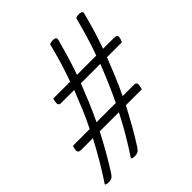

<svg xmlns="http://www.w3.org/2000/svg" viewBox="-200 -857 1014 1014"><g transform="rotate(-45 307.0 -350.0)"><path d="M35 -250H160Q186 -302 207.5 -353.5Q229 -405 248 -454H149Q136 -454 133.5 -464Q131 -474 135 -490Q136 -492 136.5 -495Q137 -498 138 -500H264Q285 -558 301 -612Q317 -666 329 -715Q342 -720 354 -720Q361 -720 370 -717Q379 -714 376 -700Q365 -658 350 -607.5Q335 -557 315 -500H459Q480 -558 496 -612.5Q512 -667 524 -715Q537 -720 549 -720Q556 -720 565 -717Q574 -714 571 -700Q560 -658 545 -607.5Q530 -557 510 -500H589Q605 -500 610 -495Q615 -491 614 -484.5Q613 -478 611 -470Q607 -459 604 -454H493Q474 -405 452.5 -353.5Q431 -302 406 -250H492Q506 -250 508 -240.5Q510 -231 506 -214Q505 -212 504.5 -209Q504 -206 503 -204H384Q358 -154 329.5 -103.5Q301 -53 270 -5Q259 11 250.5 15.5Q242 20 228 20Q213 20 204 14Q240 -40 272 -94.5Q304 -149 332 -204H189Q163 -154 134.5 -103.5Q106 -53 75 -5Q64 11 55.5 15.5Q47 20 33 20Q18 20 9 14Q45 -40 77 -94.5Q109 -149 138 -204H56Q37 -204 32 -210Q25 -219 32 -240Q33 -242 33.5 -245Q34 -248 35 -250ZM211 -250H355Q380 -302 402 -353.5Q424 -405 443 -454H298Q279 -405 257.5 -353.5Q236 -302 211 -250Z"/></g></svg>

Font: Recursive Mn Csl St Lt
Style: Italic
Weight: 300
Italic angle: -15°
Monospace: yes
Version: Version 1.079;hotconv 1.0.112;makeotfexe 2.5.65598; ttfautoh